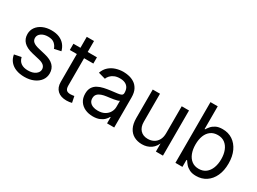

<svg xmlns="http://www.w3.org/2000/svg" viewBox="-38 -1354 2671 1992"><g transform="rotate(30 1297.0 -358.5)"><path d="M259.3 11.7Q203.1 11.7 159.2 -4.9Q115.2 -21.5 86.9 -54.4Q58.6 -87.4 50.3 -136.2L133.3 -152.8Q144 -107.4 176 -85.9Q208 -64.5 257.8 -64.5Q314.5 -64.5 347.9 -88.6Q381.3 -112.8 381.3 -146.5Q381.3 -174.8 361.3 -193.4Q341.3 -211.9 301.8 -221.2L212.4 -242.2Q138.2 -259.8 102.1 -296.6Q65.9 -333.5 65.9 -390.6Q65.9 -437 91.8 -472.7Q117.7 -508.3 162.8 -528.3Q208 -548.3 265.6 -548.3Q321.3 -548.3 361.1 -531Q400.9 -513.7 425.8 -482.9Q450.7 -452.1 460.9 -411.1L380.9 -394Q371.6 -425.3 345 -449.7Q318.4 -474.1 266.1 -474.1Q217.3 -474.1 185.5 -451.7Q153.8 -429.2 153.8 -395Q153.8 -365.2 175.8 -346.9Q197.8 -328.6 243.7 -317.9L326.2 -298.3Q400.4 -280.8 435.8 -244.1Q471.2 -207.5 471.2 -151.4Q471.2 -103.5 444.3 -66.9Q417.5 -30.3 369.6 -9.3Q321.8 11.7 259.3 11.7Z M811.5 -541V-466.3H529.8V-541ZM613.8 -672.4H700.7V-138.7Q700.7 -103.5 715.1 -87.4Q729.5 -71.3 763.7 -71.3Q772.5 -71.3 785.4 -73Q798.3 -74.7 809.1 -76.2L824.2 -2.4Q810.5 1.5 793.7 3.7Q776.9 5.9 760.3 5.9Q690.4 5.9 652.1 -30.3Q613.8 -66.4 613.8 -131.8Z M1079.1 11.7Q1027.3 11.7 985.4 -7.3Q943.4 -26.4 918.7 -63.5Q894 -100.6 894 -154.3Q894 -200.7 912.4 -229.7Q930.7 -258.8 961.4 -275.4Q992.2 -292 1029.8 -300.3Q1067.4 -308.6 1105.5 -313.5Q1154.3 -319.8 1184.6 -323.2Q1214.8 -326.7 1229.2 -335Q1243.7 -343.3 1243.7 -363.3V-366.2Q1243.7 -399.4 1231 -422.9Q1218.3 -446.3 1192.9 -459Q1167.5 -471.7 1129.4 -471.7Q1090.8 -471.7 1063.2 -459.5Q1035.6 -447.3 1018.3 -428.7Q1001 -410.2 993.7 -389.6L909.2 -413.1Q926.8 -462.4 960.9 -491.9Q995.1 -521.5 1038.8 -534.9Q1082.5 -548.3 1127.4 -548.3Q1157.7 -548.3 1192.9 -540.8Q1228 -533.2 1259.3 -513.2Q1290.5 -493.2 1310.5 -456.1Q1330.6 -418.9 1330.6 -358.9V0H1245.1V-74.2H1239.7Q1230.5 -55.2 1210.4 -35.2Q1190.4 -15.1 1158 -1.7Q1125.5 11.7 1079.1 11.7ZM1093.8 -65.4Q1143.1 -65.4 1176.3 -84.2Q1209.5 -103 1226.6 -133.3Q1243.7 -163.6 1243.7 -196.8V-270.5Q1238.3 -264.6 1221.2 -259.8Q1204.1 -254.9 1181.6 -251Q1159.2 -247.1 1137.5 -244.4Q1115.7 -241.7 1101.6 -239.7Q1069.8 -235.8 1042.5 -226.3Q1015.1 -216.8 998.5 -198.7Q981.9 -180.7 981.9 -149.4Q981.9 -122.1 996.3 -103.3Q1010.7 -84.5 1035.9 -75Q1061 -65.4 1093.8 -65.4Z M1665.5 7.3Q1610.8 7.3 1568.8 -15.4Q1526.9 -38.1 1503.4 -84Q1480 -129.9 1480 -198.7V-541H1566.9V-205.6Q1566.9 -142.1 1599.9 -106.7Q1632.8 -71.3 1689.9 -71.3Q1729 -71.3 1760 -88.1Q1791 -105 1809.1 -137.7Q1827.1 -170.4 1827.1 -217.8V-541H1914.6V0H1830.1V-130.9H1843.8Q1818.4 -55.7 1772 -24.2Q1725.6 7.3 1665.5 7.3Z M2315.9 11.2Q2267.1 11.2 2235.6 -5.1Q2204.1 -21.5 2185.5 -43.7Q2167 -65.9 2156.2 -83.5H2147.9V0H2064V-727.5H2150.9V-455.1H2156.7Q2167 -472.2 2185.1 -493.9Q2203.1 -515.6 2234.4 -532Q2265.6 -548.3 2315.4 -548.3Q2383.8 -548.3 2435.3 -514.2Q2486.8 -480 2516.1 -417.2Q2545.4 -354.5 2545.4 -269Q2545.4 -183.6 2516.4 -120.6Q2487.3 -57.6 2435.5 -23.2Q2383.8 11.2 2315.9 11.2ZM2302.7 -66.4Q2353 -66.4 2387.5 -93Q2421.9 -119.6 2439.5 -165.8Q2457 -211.9 2457 -270Q2457 -327.6 2439.5 -372.8Q2421.9 -418 2387.7 -444.1Q2353.5 -470.2 2302.7 -470.2Q2252.9 -470.2 2218.5 -445.1Q2184.1 -419.9 2166.5 -375Q2148.9 -330.1 2148.9 -270Q2148.9 -210 2166.7 -164.1Q2184.6 -118.2 2219 -92.3Q2253.4 -66.4 2302.7 -66.4Z"/></g></svg>

Font: Inter 17pt
Style: Regular
Weight: 400
Version: Version 4.001;git-66647c0bb